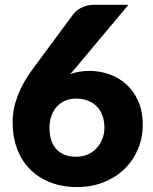

<svg xmlns="http://www.w3.org/2000/svg" viewBox="-20 -748 620 776"><path d="M289 -114.5Q313 -114.5 333.8 -123.5Q354.5 -132.5 369.5 -148.2Q384.5 -164 393.2 -185.2Q402 -206.5 402 -231.5Q402 -259.5 393.8 -281.5Q385.5 -303.5 370.5 -318.5Q355.5 -333.5 334.2 -341.5Q313 -349.5 287 -349.5Q263.5 -349.5 244 -341.2Q224.5 -333 210.2 -317.5Q196 -302 188 -280.5Q180 -259 180 -232Q180 -205 186.5 -183.5Q193 -162 206.5 -146.5Q220 -131 240.5 -122.8Q261 -114.5 289 -114.5ZM264 -448.5Q299 -461.5 342 -461.5Q381.5 -461.5 420 -448.5Q458.5 -435.5 489 -408.5Q519.5 -381.5 538.2 -340.2Q557 -299 557 -243Q557 -192 538 -146.2Q519 -100.5 484.2 -66.2Q449.5 -32 400.5 -12Q351.5 8 292 8Q231 8 182.5 -11.2Q134 -30.5 100.2 -65Q66.5 -99.5 48.8 -147.5Q31 -195.5 31 -253Q31 -360.5 114 -471.5L278 -693Q289.5 -707.5 311.2 -718Q333 -728.5 361 -728.5H499L283 -470.5Z"/></svg>

Font: Lato 2
Style: Regular
Weight: 900
Designer: Lukasz Dziedzic with Adam Twardoch and Botio Nikoltchev
Foundry: tyPoland Lukasz Dziedzic
Version: Version 2.015; 2015-08-06; http://www.latofonts.com/